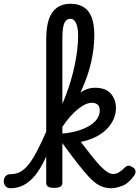

<svg xmlns="http://www.w3.org/2000/svg" viewBox="-123 -985 742 1022"><path d="M-66 17Q-85 17 -94 5.5Q-103 -6 -103 -20.5Q-103 -35 -94 -46.5Q-85 -58 -66 -58Q-39 -58 -16.5 -69.5Q6 -81 28 -108Q50 -135 74 -181Q98 -227 128 -295Q135 -312 146.5 -313Q158 -314 166 -304.5Q174 -295 169 -279Q145 -200 119 -143.5Q93 -87 64 -51.5Q35 -16 2.5 0.5Q-30 17 -66 17ZM165 15Q143 15 133 8.5Q123 2 123 -11V-776Q123 -840 137 -881.5Q151 -923 180 -944Q209 -965 253 -965Q295 -965 323.5 -946.5Q352 -928 365.5 -891Q379 -854 379 -798Q379 -765 375 -730Q371 -695 363 -658Q355 -621 342 -583Q329 -545 311.5 -506Q294 -467 271 -427.5Q248 -388 220 -349Q192 -310 158 -271L150 -335Q162 -346 175.5 -367.5Q189 -389 203 -419Q217 -449 230 -484Q243 -519 254.5 -558Q266 -597 274.5 -637.5Q283 -678 288 -718.5Q293 -759 293 -798Q293 -821 288.5 -841Q284 -861 275 -873Q266 -885 252 -885Q238 -885 228 -875Q218 -865 213.5 -841.5Q209 -818 209 -776V-11Q209 2 198 8.5Q187 15 165 15ZM470 17Q440 17 414.5 6Q389 -5 361.5 -32Q334 -59 297.5 -105.5Q261 -152 209 -223H205V-274Q249 -277 286 -287.5Q323 -298 350.5 -314Q378 -330 393 -351Q408 -372 408 -396Q408 -419 396 -428.5Q384 -438 366 -438Q342 -438 313 -419.5Q284 -401 253.5 -367.5Q223 -334 196 -289L195 -360Q217 -402 246.5 -438Q276 -474 310.5 -496Q345 -518 381 -518Q440 -518 467 -486.5Q494 -455 494 -411Q494 -384 485 -359.5Q476 -335 459.5 -314Q443 -293 420 -276.5Q397 -260 368.5 -248Q340 -236 307 -230Q341 -185 367 -152.5Q393 -120 413 -99.5Q433 -79 449 -69Q465 -59 479 -59Q495 -59 509 -67Q523 -75 539 -91Q550 -102 559 -103Q568 -104 581 -96Q598 -87 598.5 -74Q599 -61 591 -50Q561 -8 527 4.5Q493 17 470 17Z"/></svg>

Font: Playwrite HU
Style: Regular
Weight: 400
Designer: Veronika Burian, José Scaglione
Foundry: TypeTogether
Version: Version 1.002